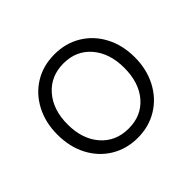

<svg xmlns="http://www.w3.org/2000/svg" viewBox="-123 -659 824 824"><g transform="rotate(-45 289.5 -246.5)"><path d="M55 -247Q55 -320 85 -377.5Q115 -435 168 -467.5Q221 -500 290 -500Q358 -500 411.5 -467.5Q465 -435 495 -377.5Q525 -320 525 -247Q525 -174 494.5 -116Q464 -58 410.5 -25.5Q357 7 290 7Q222 7 168.5 -25.5Q115 -58 85 -115.5Q55 -173 55 -247ZM461 -247Q461 -336 414 -390.5Q367 -445 290 -445Q212 -445 164.5 -390.5Q117 -336 117 -247Q117 -158 164.5 -103.5Q212 -49 290 -49Q368 -49 414.5 -103Q461 -157 461 -247Z"/></g></svg>

Font: Hanken Grotesk Light
Style: Regular
Weight: 300
Designer: Alfredo Marco Pradil
Foundry: Hanken Design Co.
Version: Version 3.014